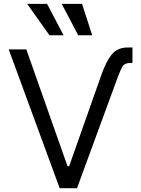

<svg xmlns="http://www.w3.org/2000/svg" viewBox="-20 -986 740 1006"><path d="M25.6 -727.3H117.9L333.8 -115.1H342.3L510.7 -592.3Q534.4 -660.9 564.3 -699.2Q593.8 -737.2 649.9 -737.2H674V-656.2H662.6Q633.2 -656.2 621.8 -637.4Q610.8 -619 597.3 -582.4L383.5 0H292.6ZM409.8 -965.9 463.1 -801.1H389.9L303.3 -965.9ZM226.6 -965.9 313.2 -801.1H239.3L122.2 -965.9Z"/></svg>

Font: Inter P
Style: Regular
Weight: 400
Designer: Rasmus Andersson
Foundry: rsms
Version: Version 3.018;git-588b23468